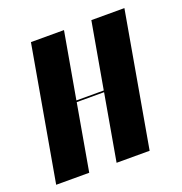

<svg xmlns="http://www.w3.org/2000/svg" viewBox="-123 -581 632 666"><g transform="rotate(-20 193.0 -247.5)"><path d="M183 -495 140 -251H241L284 -495H406L319 0H197L240 -245H139L96 0H-26L61 -495Z"/></g></svg>

Font: Moniqa Black Ita Display
Style: Italic
Weight: 900
Italic angle: -10°
Designer: Rajesh Rajput
Foundry: Rajesh Rajput
Version: Version 1.000